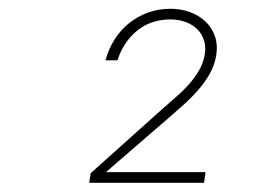

<svg xmlns="http://www.w3.org/2000/svg" viewBox="-20 -736 627 431"><path d="M438 -325.7H180.2L183.6 -347.2L344.2 -491.2Q357.9 -503.4 373 -516.4Q388.2 -529.3 401.6 -543.9Q415 -558.6 425 -575Q435.1 -591.3 439 -610.4Q442.9 -629.4 438.2 -644.5Q433.6 -659.7 423.1 -670.2Q412.6 -680.7 397 -686.5Q381.3 -692.4 363.3 -692.4Q318.4 -692.4 287.6 -667Q256.8 -641.6 243.7 -600.6H216.8Q223.6 -626 237.1 -647.2Q250.5 -668.5 269.5 -683.8Q288.6 -699.2 312.3 -707.8Q335.9 -716.3 362.8 -716.3Q385.7 -716.3 406 -709Q426.3 -701.7 440.9 -688Q455.6 -674.3 462.4 -654.8Q469.2 -635.3 465.3 -610.8Q461.4 -588.9 450.2 -569.3Q439 -549.8 423.6 -532.5Q408.2 -515.1 390.9 -499.8Q373.5 -484.4 357.9 -470.7L217.8 -349.6H441.4Z"/></svg>

Font: TypoPRO Roboto Mono
Style: Italic
Weight: 250
Designer: Google
Version: Version 2.000986; 2015; ttfautohint (v1.3)